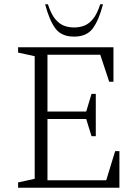

<svg xmlns="http://www.w3.org/2000/svg" viewBox="-20 -882 651 902"><path d="M65 0V-25L143 -42V-618L65 -635V-660H513V-498H493L451 -625H203V-358H385L410 -441H430V-242H410L385 -323H203V-35H479L521 -172H541V0ZM328 -710Q269 -710 240.5 -748Q212 -786 192 -862H205Q220 -816 239 -793Q258 -770 280 -761.5Q302 -753 328 -753Q354 -753 376 -761.5Q398 -770 417 -793Q436 -816 451 -862H464Q444 -786 415.5 -748Q387 -710 328 -710Z"/></svg>

Font: Spectral SC ExtraLight
Style: Regular
Weight: 275
Designer: Jean-Baptiste Levee
Foundry: Production Type
Version: Version 2.001